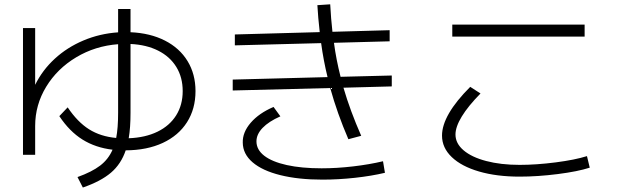

<svg xmlns="http://www.w3.org/2000/svg" viewBox="-20 -800 2852 877"><path d="M85 -671.9H140.6V-412.6Q173.8 -480 230.5 -532Q287.1 -584 361.3 -615.2Q435.5 -646.5 519.5 -652.3V-758.8H576.2V-652.8Q666 -648.9 733.2 -614.7Q800.3 -580.6 836.7 -521Q873 -461.4 873 -383.8Q873 -302.7 834.2 -241.7Q795.4 -180.7 723.4 -147.2Q651.4 -113.8 554.2 -113.3Q533.2 -50.8 486.8 -11.2Q440.4 28.3 358.4 56.6L334 8.8Q399.4 -14.6 437.3 -43.5Q475.1 -72.3 494.1 -116.2Q416 -125.5 356.7 -162.6Q297.4 -199.7 251 -269.5L289.1 -309.6Q334 -242.7 386.7 -209.5Q439.5 -176.3 510.7 -169.9Q519.5 -214.4 519.5 -285.2V-598.1Q415 -590.3 328.1 -538.3Q241.2 -486.3 190.9 -403.6Q140.6 -320.8 140.6 -224.6V-92.8H85ZM814.5 -383.8Q814.5 -446.8 785.4 -494.1Q756.3 -541.5 702.6 -568.6Q648.9 -595.7 576.2 -599.1V-285.2Q576.2 -216.3 567.9 -168.5Q644 -171.4 699.5 -198.5Q754.9 -225.6 784.7 -273.2Q814.5 -320.8 814.5 -383.8Z M1088.9 -148.4Q1087.4 -195.3 1125.2 -239.3Q1163.1 -283.2 1229.5 -311.5L1260.7 -268.6Q1207.5 -245.1 1179.4 -215.8Q1151.4 -186.5 1151.4 -154.3Q1151.4 -116.2 1187 -88.6Q1222.7 -61 1289.8 -46.1Q1356.9 -31.2 1449.2 -31.2Q1518.6 -31.2 1593.3 -40Q1668 -48.8 1729.5 -63.5L1738.3 -10.7Q1676.8 3.9 1601.1 12.2Q1525.4 20.5 1453.1 20.5Q1342.8 20.5 1260.5 0Q1178.2 -20.5 1133.8 -58.6Q1089.4 -96.7 1088.9 -148.4ZM1043 -436.5 1476.1 -447.8Q1457.5 -523.9 1446.8 -603L1052.7 -592.8V-642.6L1440.4 -653.3Q1432.6 -722.2 1429.7 -776.4L1488.3 -780.3Q1491.7 -715.3 1498.5 -654.8L1759.8 -662.1V-611.3L1505.4 -604.5Q1515.6 -527.8 1535.6 -449.2L1769.5 -455.1V-405.3L1548.8 -399.4Q1579.6 -293.9 1629.9 -179.7L1571.3 -164.1Q1520.5 -281.7 1488.3 -397.9L1043 -386.7Z M1999 -180.7Q1999 -274.4 2127.9 -403.3L2174.8 -373Q2118.2 -315.4 2089.4 -268.1Q2060.5 -220.7 2060.5 -185.5Q2060.5 -145 2097.4 -113.5Q2134.3 -82 2200.9 -64.5Q2267.6 -46.9 2353.5 -46.9Q2429.7 -46.9 2518.3 -58.3Q2606.9 -69.8 2661.1 -86.9L2673.8 -34.2Q2619.6 -16.6 2527.8 -4.9Q2436 6.8 2353.5 6.8Q2248.5 6.8 2168.2 -16.6Q2087.9 -40 2043.5 -82.5Q1999 -125 1999 -180.7ZM2045.9 -687.5H2650.4V-632.8H2045.9Z"/></svg>

Font: Pretendard JP Light
Style: Regular
Weight: 300
Designer: Base glyphs from Inter by Rasmus Andersson; Hangeul glyphs from Noto Sans CJK(Source Han Sans) by Jang Soo-young and Kan
Foundry: Kil Hyung-jin
Version: Version 1.309